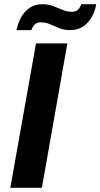

<svg xmlns="http://www.w3.org/2000/svg" viewBox="-20 -892 477 912"><path d="M29 0 151 -686H300L179 0ZM58 -749Q65 -781 80 -809Q95 -837 120.5 -854.5Q146 -872 181 -872Q210 -872 233 -863Q256 -854 277.5 -845Q299 -836 323 -836Q337 -836 348 -844Q359 -852 366 -872H437Q432 -840 416 -811.5Q400 -783 374.5 -766Q349 -749 313 -749Q285 -749 262.5 -758Q240 -767 218.5 -776.5Q197 -786 172 -786Q158 -786 147 -777Q136 -768 129 -749Z"/></svg>

Font: Archivo SemiBold
Style: Bold Italic
Weight: 700
Italic angle: -10°
Version: Version 2.001